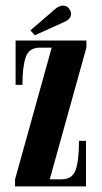

<svg xmlns="http://www.w3.org/2000/svg" viewBox="-20 -669 366 689"><path d="M34 0V-25.5L165.5 -498H123Q84 -498 72.2 -463.5Q60.5 -429 60.5 -364.5H36V-523.5H290V-498L158.5 -25.5H200.5Q239 -25.5 251.2 -58.5Q263.5 -91.5 263.5 -163.5H288.5V0ZM105 -542.5 89 -560 178 -636.5Q192.5 -649 206 -649Q222.5 -649 231 -633Q235 -627 235 -619.5Q235 -599.5 207 -588.5Z"/></svg>

Font: Imbue 50pt
Style: Bold
Weight: 700
Designer: Tyler Finck
Foundry: Etcetera Type Company
Version: Version 1.102; ttfautohint (v1.8.3)